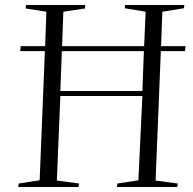

<svg xmlns="http://www.w3.org/2000/svg" viewBox="-20 -750 776 770"><path d="M53 0 55 -14 139 -27 160 -545H61L63 -565H161L166 -703L83 -716L84 -730H322L321 -716L234 -703L229 -565H558L564 -703L480 -717L482 -730H719L718 -717L631 -703L626 -565H724L722 -545H625L604 -26L693 -14L691 0H449L451 -14L535 -27L551 -365H222L208 -26L297 -14L295 0ZM222 -385H551L557 -545H228Z"/></svg>

Font: Literata 72pt Light
Style: Italic
Weight: 300
Italic angle: -2°
Designer: Latin by Veronika Burian and Jose Scaglione. Greek by Irene Vlachou. Cyrillic by Vera Evstafieva
Foundry: TypeTogether
Version: Version 3.002